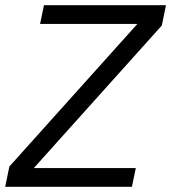

<svg xmlns="http://www.w3.org/2000/svg" viewBox="-35 -718 658 738"><path d="M487 -72 472 0H-15L1 -78L493 -626H119L134 -698H603L587 -620L95 -72Z"/></svg>

Font: IBM Plex Sans
Style: Italic
Weight: 400
Italic angle: -11.31°
Designer: Mike Abbink, Paul van der Laan, Pieter van Rosmalen
Foundry: Bold Monday
Version: Version 3.201